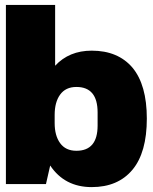

<svg xmlns="http://www.w3.org/2000/svg" viewBox="-20 -745 618 777"><path d="M203.1 -479Q259.8 -540 351.1 -540Q457.5 -540 516.1 -471.2Q574.2 -401.4 574.2 -265.1Q574.2 -127.9 516.1 -58.1Q457.5 12.2 351.1 12.2Q241.7 12.2 183.1 -75.2L166 0H3.9V-725.1H203.1ZM289.1 -393.1Q245.6 -393.1 223.1 -361.8Q201.2 -331.5 201.2 -279.8V-247.1Q201.2 -196.3 223.1 -166Q245.6 -134.8 289.1 -134.8Q375 -134.8 375 -236.8V-290Q375 -393.1 289.1 -393.1Z"/></svg>

Font: Archivo-RBTV
Style: Regular
Weight: 500
Designer: Hector Gatti
Foundry: Hector Gatti
Version: ""